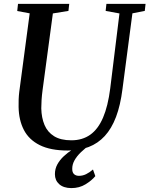

<svg xmlns="http://www.w3.org/2000/svg" viewBox="-20 -763 768 986"><path d="M660 -694.5 609 -306Q598.5 -222.5 575.8 -162.5Q553 -102.5 518 -64.5Q483 -26.5 435.5 -8.2Q388 10 328 10Q239.5 10 184 -17.8Q128.5 -45.5 102.5 -96Q76.5 -146.5 75.5 -214Q75 -232.5 75.8 -252Q76.5 -271.5 79 -292L132.5 -694.5L68.5 -706.5L72.5 -743H335.5L331.5 -707L251.5 -694L198.5 -299.5Q195 -273.5 193.5 -250Q192 -226.5 192 -206.5Q193 -158.5 208.5 -121.5Q224 -84.5 257.8 -63.5Q291.5 -42.5 346.5 -42.5Q403 -42.5 443.5 -71.2Q484 -100 509.2 -159Q534.5 -218 546 -308.5L593.5 -694L522.5 -707L526.5 -743H727.5L723.5 -707ZM346 203Q306 202.5 284 182.8Q262 163 262 131.5Q262 104 274.5 81.2Q287 58.5 307 39.8Q327 21 351 5.5Q375 -10 398.5 -23L424 -35L444.5 -21.5Q417 -2 395.8 18.5Q374.5 39 362.8 60Q351 81 351 103Q350.5 122 360 131Q369.5 140 385.5 140Q404.5 140 422 131.5Q439.5 123 457.5 107.5L469.5 141.5Q451 164 419.2 183.5Q387.5 203 346 203Z"/></svg>

Font: Merriweather 60pt Medium
Style: Italic
Weight: 500
Italic angle: -7.8°
Version: Version 2.101